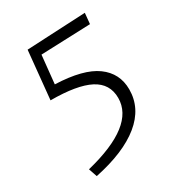

<svg xmlns="http://www.w3.org/2000/svg" viewBox="-153 -568 737 805"><g transform="rotate(-30 215.5 -165.0)"><path d="M380 -103Q380 -12 302.5 51Q225 114 80 144L66 103Q322 40 322 -95Q322 -164 260.5 -196Q199 -228 71 -228L94 -460L379 -474L374 -422L134 -413L120 -277Q255 -272 317.5 -226.5Q380 -181 380 -103Z"/></g></svg>

Font: Ysabeau SC Semilight
Style: Regular
Weight: 300
Designer: Christian Thalmann (Catharsis Fonts)
Version: Version 0.003